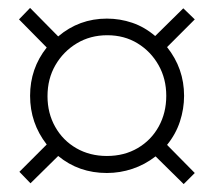

<svg xmlns="http://www.w3.org/2000/svg" viewBox="-20 -596 540 485"><path d="M373 -201Q346 -180 314.5 -169.5Q283 -159 250 -159Q179 -159 127 -202L57 -133L29 -162L98 -231Q56 -285 56 -354Q56 -423 98 -476L28 -547L56 -576L127 -504Q180 -549 250 -549Q283 -549 314 -538.5Q345 -528 372 -505L443 -575L472 -547L402 -477Q445 -423 445 -354Q445 -321 434.5 -289Q424 -257 402 -230L472 -159L444 -131ZM250 -202Q294 -202 328 -222Q362 -242 381 -276.5Q400 -311 400 -354Q400 -397 380.5 -431.5Q361 -466 327.5 -486.5Q294 -507 251 -507Q208 -507 174 -486.5Q140 -466 120 -431.5Q100 -397 100 -353Q100 -310 119.5 -275.5Q139 -241 173 -221.5Q207 -202 250 -202Z"/></svg>

Font: Noto Sans Mono ExtraCondensed Light
Style: Regular
Weight: 300
Width: 2
Designer: Monotype Design Team
Foundry: Monotype Imaging Inc.
Version: Version 2.014; ttfautohint (v1.8.4.7-5d5b)